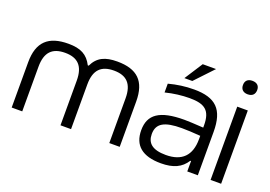

<svg xmlns="http://www.w3.org/2000/svg" viewBox="-99 -955 1729 1231"><g transform="rotate(20 765.5 -340.0)"><path d="M49 -309V0H121V-305C121 -404 165 -447 252 -447C338 -447 382 -404 382 -305V0H454V-305C454 -404 498 -447 585 -447C671 -447 715 -404 715 -305V0H786V-309C786 -448 721 -509 585 -509C503 -509 452 -486 421 -421H415C383 -484 336 -509 252 -509C116 -509 49 -448 49 -309Z M1109 -509C1050 -509 993 -501 937 -486V-426C992 -440 1050 -447 1101 -447C1205 -447 1247 -416 1247 -314V-299C1185 -303 1141 -305 1117 -305C948 -305 879 -255 879 -148C879 -44 943 9 1069 9C1154 9 1207 -16 1242 -71H1247V0H1319V-296C1319 -449 1257 -509 1109 -509ZM951 -148C951 -220 1001 -249 1120 -249C1151 -249 1201 -247 1247 -243V-220C1247 -108 1190 -52 1081 -52C989 -52 951 -86 951 -148ZM1025 -556H1079L1196 -680H1105Z M1406 -500V0H1478V-500ZM1393 -642C1393 -615 1410 -597 1441 -597C1473 -597 1489 -614 1490 -642V-644C1490 -672 1473 -689 1441 -689C1410 -689 1393 -672 1393 -644Z"/></g></svg>

Font: LT Wave Text Light
Style: Regular
Weight: 300
Designer: Daniel Lyons
Version: Version 2.5 (Glyphs App)